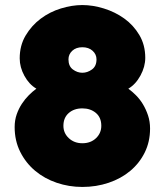

<svg xmlns="http://www.w3.org/2000/svg" viewBox="-20 -730 652 760"><path d="M574 -221Q574 -169 553 -126.5Q532 -84 495.5 -53.5Q459 -23 410 -6.5Q361 10 306 10Q253 10 204.5 -6.5Q156 -23 119 -54Q82 -85 60 -129Q38 -173 38 -227Q38 -254 46 -277Q54 -300 66.5 -319Q79 -338 94 -353Q109 -368 124 -379Q95 -396 76.5 -430Q58 -464 58 -499Q58 -550 81.5 -589.5Q105 -629 141 -656Q177 -683 221 -696.5Q265 -710 306 -710Q347 -710 391 -696.5Q435 -683 471.5 -657Q508 -631 531.5 -591.5Q555 -552 555 -501Q555 -466 536 -431Q517 -396 488 -379Q503 -368 518.5 -352.5Q534 -337 546 -317Q558 -297 566 -273Q574 -249 574 -221ZM381 -232Q381 -265 359.5 -283Q338 -301 306 -301Q273 -301 252 -282.5Q231 -264 231 -232Q231 -203 252.5 -183Q274 -163 306 -163Q339 -163 360 -183Q381 -203 381 -232ZM251 -495Q251 -468 268.5 -455Q286 -442 306 -442Q326 -442 344 -455Q362 -468 362 -495Q362 -515 346.5 -529Q331 -543 306 -543Q281 -543 266 -529Q251 -515 251 -495Z"/></svg>

Font: Raleway
Style: Heavy
Weight: 900
Designer: Matt McInerney, Pablo Impallari, Rodrigo Fuenzalida
Foundry: Matt McInerney, Pablo Impallari, Rodrigo Fuenzalida
Version: Version 2.001; ttfautohint (v0.8) -G 200 -r 50